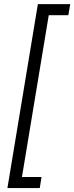

<svg xmlns="http://www.w3.org/2000/svg" viewBox="-20 -785 367 948"><path d="M16.6 143.6 167 -764.6H326.7L317.4 -710H220.7L88.4 88.9H185.1L176.3 143.6Z"/></svg>

Font: Inter Display Light
Style: Italic
Weight: 300
Italic angle: -9.39999°
Designer: Rasmus Andersson
Foundry: rsms
Version: Version 4.000;git-a52131595